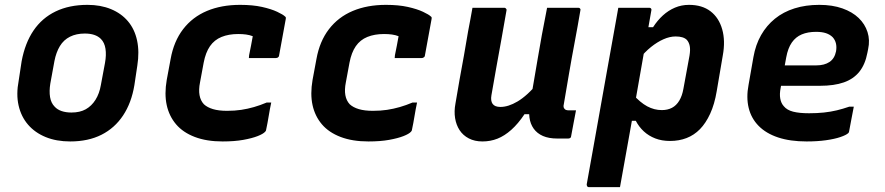

<svg xmlns="http://www.w3.org/2000/svg" viewBox="-20 -570 3640 790"><path d="M340 -550Q394 -550 436.5 -532.5Q479 -515 506.5 -482.5Q534 -450 544 -403.5Q554 -357 545 -300L533 -220Q521 -147 486.5 -95Q452 -43 397.5 -15.5Q343 12 269 12Q212 12 168 -6Q124 -24 95.5 -57Q67 -90 56.5 -136Q46 -182 57 -239L69 -318Q83 -393 118 -444.5Q153 -496 209 -523Q265 -550 340 -550ZM329 -432Q294 -432 268 -419Q242 -406 226.5 -380.5Q211 -355 204 -319L187 -226Q182 -195 186 -170.5Q190 -146 205 -131Q216 -119 233.5 -113Q251 -107 274 -107Q309 -107 333 -120.5Q357 -134 373 -159.5Q389 -185 395 -220L412 -311Q418 -344 414 -369.5Q410 -395 395 -410Q384 -421 367.5 -426.5Q351 -432 329 -432Z M968 -550Q1020 -550 1058 -541.5Q1096 -533 1120.5 -521.5Q1145 -510 1153 -502Q1156 -500 1156 -498Q1156 -496 1156 -493L1128 -340Q1128 -338 1125.5 -335.5Q1123 -333 1120.5 -332Q1118 -331 1114 -331Q1086 -331 1058.5 -331Q1031 -331 1004 -331L1005 -343Q1009 -363 1013 -383Q1017 -403 1020 -421Q1007 -426 992.5 -428Q978 -430 960 -430Q921 -430 891.5 -418Q862 -406 844 -380Q826 -354 818 -312L803 -231Q797 -201 801 -178.5Q805 -156 819 -141Q833 -128 856.5 -121Q880 -114 914 -114Q946 -114 972.5 -118Q999 -122 1025 -129.5Q1051 -137 1077 -148H1096Q1090 -120 1085.5 -92Q1081 -64 1075 -36Q1075 -34 1074 -32Q1073 -30 1071 -28Q1063 -19 1040 -10Q1017 -1 981 5.5Q945 12 896 12Q830 12 781.5 -6.5Q733 -25 704.5 -58.5Q676 -92 666 -137.5Q656 -183 666 -241L682 -327Q695 -400 733.5 -450Q772 -500 831.5 -525Q891 -550 968 -550Z M1568 -550Q1620 -550 1658 -541.5Q1696 -533 1720.5 -521.5Q1745 -510 1753 -502Q1756 -500 1756 -498Q1756 -496 1756 -493L1728 -340Q1728 -338 1725.5 -335.5Q1723 -333 1720.5 -332Q1718 -331 1714 -331Q1686 -331 1658.5 -331Q1631 -331 1604 -331L1605 -343Q1609 -363 1613 -383Q1617 -403 1620 -421Q1607 -426 1592.5 -428Q1578 -430 1560 -430Q1521 -430 1491.5 -418Q1462 -406 1444 -380Q1426 -354 1418 -312L1403 -231Q1397 -201 1401 -178.5Q1405 -156 1419 -141Q1433 -128 1456.5 -121Q1480 -114 1514 -114Q1546 -114 1572.5 -118Q1599 -122 1625 -129.5Q1651 -137 1677 -148H1696Q1690 -120 1685.5 -92Q1681 -64 1675 -36Q1675 -34 1674 -32Q1673 -30 1671 -28Q1663 -19 1640 -10Q1617 -1 1581 5.5Q1545 12 1496 12Q1430 12 1381.5 -6.5Q1333 -25 1304.5 -58.5Q1276 -92 1266 -137.5Q1256 -183 1266 -241L1282 -327Q1295 -400 1333.5 -450Q1372 -500 1431.5 -525Q1491 -550 1568 -550Z M1924 -538Q1957 -538 1989.5 -538Q2022 -538 2055 -538Q2058 -538 2060 -536.5Q2062 -535 2063.5 -532.5Q2065 -530 2064 -527Q2054 -468 2043.5 -410.5Q2033 -353 2022.5 -294.5Q2012 -236 2002 -178Q1998 -155 2007 -142.5Q2016 -130 2039 -130Q2055 -130 2072.5 -135.5Q2090 -141 2109.5 -152.5Q2129 -164 2150.5 -183.5Q2172 -203 2195 -231L2177 -100H2138Q2112 -61 2084 -36Q2056 -11 2027 0.5Q1998 12 1965 12Q1933 12 1909 -0.5Q1885 -13 1871 -34.5Q1857 -56 1852.5 -84Q1848 -112 1854 -144Q1862 -194 1871 -243Q1880 -292 1889 -342Q1898 -392 1906 -441Q1911 -466 1915.5 -491Q1920 -516 1924 -538ZM2231 -538Q2252 -538 2273.5 -538Q2295 -538 2316.5 -538Q2338 -538 2359 -538Q2363 -538 2365 -536.5Q2367 -535 2368 -533Q2369 -531 2368 -527Q2357 -462 2344.5 -396Q2332 -330 2321 -265.5Q2310 -201 2300 -142Q2298 -134 2299 -129.5Q2300 -125 2303 -122Q2305 -119 2309.5 -117.5Q2314 -116 2320 -116Q2322 -116 2323.5 -116Q2325 -116 2327.5 -116Q2330 -116 2331 -116H2350Q2345 -90 2340 -63.5Q2335 -37 2330 -10Q2330 -5 2326.5 -2.5Q2323 0 2318 0Q2314 0 2306 0Q2298 0 2289 0Q2280 0 2273 0Q2238 0 2214 -10.5Q2190 -21 2176 -40.5Q2162 -60 2158.5 -86.5Q2155 -113 2161 -145Q2169 -193 2177 -238Q2185 -283 2192.5 -329Q2200 -375 2209.5 -426Q2219 -477 2231 -538Z M2524 -538Q2546 -538 2566.5 -538Q2587 -538 2608.5 -538Q2630 -538 2651 -538Q2655 -538 2657 -536.5Q2659 -535 2660 -532.5Q2661 -530 2660 -527Q2644 -436 2628 -345Q2612 -254 2596 -163Q2580 -72 2563.5 19Q2547 110 2531 200Q2509 200 2488 200Q2467 200 2446 200Q2425 200 2403 200Q2400 200 2398 198.5Q2396 197 2395 194.5Q2394 192 2394 189Q2408 111 2422 33Q2436 -45 2450 -124Q2464 -203 2478 -281Q2492 -359 2506 -437Q2511 -465 2515.5 -490Q2520 -515 2524 -538ZM2815 -550Q2869 -550 2903.5 -523.5Q2938 -497 2951.5 -449.5Q2965 -402 2954 -342L2929 -195Q2920 -141 2902 -102Q2884 -63 2860 -38.5Q2836 -14 2805 -2Q2774 10 2737 10Q2703 10 2676 -0.5Q2649 -11 2629 -29.5Q2609 -48 2596 -73H2564L2583 -183Q2614 -148 2643 -132.5Q2672 -117 2703 -117Q2727 -117 2745 -126.5Q2763 -136 2775 -156Q2787 -176 2792 -205L2817 -341Q2821 -365 2818 -380.5Q2815 -396 2806 -406Q2799 -413 2787.5 -416.5Q2776 -420 2760 -420Q2736 -420 2710 -408.5Q2684 -397 2658.5 -376.5Q2633 -356 2610 -327L2633 -458H2667Q2685 -486 2707.5 -506.5Q2730 -527 2757 -538.5Q2784 -550 2815 -550Z M3351 -550Q3405 -550 3446 -535.5Q3487 -521 3513 -496Q3539 -471 3549.5 -438Q3560 -405 3552 -368L3549 -353Q3540 -305 3516 -275Q3492 -245 3452 -231Q3412 -217 3354 -217Q3328 -217 3299.5 -217Q3271 -217 3240 -217Q3209 -217 3176 -217L3118 -211L3129 -301Q3171 -301 3207 -301Q3243 -301 3275.5 -301Q3308 -301 3339 -301Q3372 -301 3393 -315Q3414 -329 3420 -359Q3423 -377 3419.5 -391.5Q3416 -406 3406 -417Q3395 -428 3378.5 -433.5Q3362 -439 3338 -439Q3304 -439 3279 -428.5Q3254 -418 3238 -395Q3222 -372 3215 -334L3192 -208Q3187 -183 3190.5 -164Q3194 -145 3205 -133Q3218 -117 3243.5 -110.5Q3269 -104 3309 -104Q3342 -104 3370 -107Q3398 -110 3423 -116Q3448 -122 3474 -131H3493Q3488 -107 3483.5 -81.5Q3479 -56 3474 -31Q3474 -28 3473 -26Q3472 -24 3470 -22Q3461 -14 3437.5 -6Q3414 2 3378.5 7Q3343 12 3299 12Q3231 12 3181.5 -4.5Q3132 -21 3101.5 -52Q3071 -83 3060.5 -126Q3050 -169 3060 -221L3080 -335Q3089 -386 3111.5 -425.5Q3134 -465 3168.5 -493Q3203 -521 3249 -535.5Q3295 -550 3351 -550Z"/></svg>

Font: RecMonoLinear Nerd Font Mono
Style: Bold Italic
Weight: 700
Italic angle: -10°
Monospace: yes
Version: Version 1.085; ttfautohint (v1.8.4.7-5d5b);Nerd Fonts 3.2.1